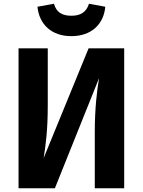

<svg xmlns="http://www.w3.org/2000/svg" viewBox="-20 -1005 761 1025"><path d="M361 -812C468 -812 534 -876 542 -969L455 -985C441 -940 410 -921 361 -921C310 -921 281 -940 268 -985L180 -969C189 -876 254 -812 361 -812ZM643 -747H453L213 -161C224 -231 235 -308 235 -444V-747H79V0H273L509 -588C498 -524 486 -428 486 -300V0H643Z"/></svg>

Font: Glow Sans TC Normal
Style: Bold
Weight: 700
Designer: Ryoko NISHIZUKA (kana, bopomofo & ideographs); Paul D. Hunt (Latin, Greek & Cyrillic); Sandoll Communications, Soo-young
Version: Version 0.93